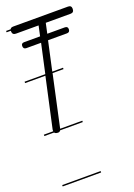

<svg xmlns="http://www.w3.org/2000/svg" viewBox="-151 -608 632 906"><g transform="rotate(-20 165.5 -155.5)"><path d="M193 -280H138L82 -22V-21H193V-14H79Q75 -7 67 -7Q53 -7 49 -14H0V-21H47V-23V-29L102 -280H0V-287H104L136 -433H62Q47 -433 47 -449Q47 -463 62 -463H142L153 -514H39Q21 -514 21 -533V-535H0V-542H23Q26 -550 39 -550H314Q331 -550 331 -533Q331 -514 314 -514H189L178 -463H266Q281 -463 281 -449Q281 -433 266 -433H171L139 -287H193ZM193 239H0V232H193Z"/></g></svg>

Font: Gruenewald VA 1. Klasse
Style: Regular
Weight: 400
Designer: Peter Wiegel
Foundry: Peter Wiegel, nach dem Schriftentwurf von Dr. H. Gr¸newald
Version: Version 0.007